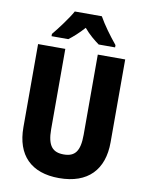

<svg xmlns="http://www.w3.org/2000/svg" viewBox="-100 -1002 832 1083"><g transform="rotate(10 316.0 -460.5)"><path d="M394 -931H239C218 -892 165 -821 134 -784V-771H230C253 -788 285 -816 316 -851C345 -816 378 -790 404 -771H498V-784C460 -830 419 -886 394 -931ZM566 -239V-714H409V-255C409 -160 381 -126 317 -126C255 -126 223 -157 223 -254V-714H67V-238C67 -78 154 10 314 10C480 10 566 -83 566 -239Z"/></g></svg>

Font: Noto Sans Gujarati Condensed ExtraBold
Style: Regular
Weight: 800
Width: 3
Designer: Jelle Bosma - Monotype Design Team, Universal Thirst
Foundry: Monotype Imaging Inc.
Version: Version 2.106